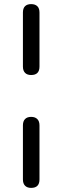

<svg xmlns="http://www.w3.org/2000/svg" viewBox="-20 -732 305 939"><path d="M132.3 -365.1Q112.9 -365.1 102.5 -375.8Q92.1 -386.5 92.1 -406.3V-670.7Q92.1 -691.5 102.5 -701.7Q112.9 -711.9 132.3 -711.9Q151.7 -711.9 162.4 -701.7Q173.1 -691.5 173.1 -670.7V-406.3Q173.1 -365.1 132.3 -365.1ZM132.3 186.9Q112.9 186.9 102.5 176.2Q92.1 165.5 92.1 145.7V-118.7Q92.1 -139.1 102.5 -149.7Q112.9 -160.4 132.3 -160.4Q151.7 -160.4 162.4 -149.7Q173.1 -139.1 173.1 -118.7V145.7Q173.1 186.9 132.3 186.9Z"/></svg>

Font: Nunito ExtraLight
Style: Regular
Weight: 200
Designer: Vernon Adams
Foundry: Vernon Adams
Version: Version 3.602